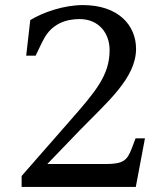

<svg xmlns="http://www.w3.org/2000/svg" viewBox="-20 -735 640 755"><path d="M255 -260 65 -43V0H514L550 -191H513L498 -151C480 -106 468 -90 395 -90H166L295 -224C401 -333 515 -428 515 -543C515 -635 446 -715 306 -715C231 -715 150 -687 99 -656L83 -516H120C131 -538 140 -559 152 -581C184 -642 240 -660 293 -660C369 -660 411 -604 411 -538C411 -439 356 -375 255 -260Z"/></svg>

Font: LT Superior Serif Medium
Style: Regular
Weight: 500
Designer: Daniel Lyons
Foundry: LyonsType
Version: Version 2.120;FEAKit 1.0